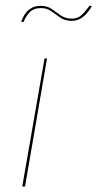

<svg xmlns="http://www.w3.org/2000/svg" viewBox="-20 -670 350 690"><path d="M149 -460 70 0H60L140 -460ZM56 -592Q61 -606 69.5 -619Q78 -632 92 -640.5Q106 -649 126 -649Q150 -649 166 -637.5Q182 -626 198.5 -614.5Q215 -603 238 -603Q260 -603 274.5 -617Q289 -631 302 -650L310 -647Q301 -632 290 -620Q279 -608 266 -601.5Q253 -595 237 -595Q214 -595 197 -606.5Q180 -618 164.5 -629.5Q149 -641 128 -641Q100 -641 85.5 -625Q71 -609 65 -591Z"/></svg>

Font: Jost Thin
Style: Italic
Weight: 200
Italic angle: -5°
Version: Version 3.710